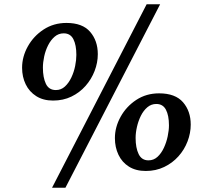

<svg xmlns="http://www.w3.org/2000/svg" viewBox="-20 -834 974 904"><path d="M230 -360.5Q183.5 -360.5 150.8 -381.2Q118 -402 101 -437Q84 -472 84 -515Q84 -567 111 -615.5Q138 -664 185.2 -695Q232.5 -726 293 -726Q368.5 -726 404.5 -684Q440.5 -642 440.5 -579Q440.5 -539 425.5 -500Q410.5 -461 382.8 -429.5Q355 -398 316.2 -379.2Q277.5 -360.5 230 -360.5ZM243 -410Q267.5 -410 285.5 -426.5Q303.5 -443 315.8 -468.8Q328 -494.5 333.8 -523Q339.5 -551.5 339.5 -575.5Q339.5 -622 325.5 -649.5Q311.5 -677 280 -677Q255.5 -677 237.2 -661.2Q219 -645.5 206.5 -620.8Q194 -596 188 -568Q182 -540 182 -515.5Q182 -469 196 -439.5Q210 -410 243 -410ZM670.5 -814H734L288 50H225ZM666.5 -29Q619.5 -29 587 -49.5Q554.5 -70 537.8 -105.2Q521 -140.5 521 -183.5Q521 -235.5 547.8 -284Q574.5 -332.5 621.5 -363.5Q668.5 -394.5 729 -394.5Q805.5 -394.5 841.8 -352.5Q878 -310.5 878 -247.5Q878 -207.5 863 -168.2Q848 -129 820 -97.8Q792 -66.5 753 -47.8Q714 -29 666.5 -29ZM679 -79Q703.5 -79 721.5 -95.5Q739.5 -112 751.5 -137.8Q763.5 -163.5 769.5 -192Q775.5 -220.5 775.5 -244Q775.5 -290.5 761.2 -317.5Q747 -344.5 716 -344.5Q692 -344.5 673.8 -329Q655.5 -313.5 643.2 -288.8Q631 -264 624.8 -236.5Q618.5 -209 618.5 -184.5Q618.5 -138 632.8 -108.5Q647 -79 679 -79Z"/></svg>

Font: Merriweather 20pt
Style: Bold Italic
Weight: 700
Italic angle: -7.8°
Version: Version 2.101